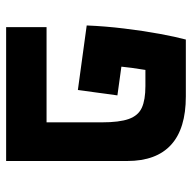

<svg xmlns="http://www.w3.org/2000/svg" viewBox="-20 -606 626 626"><g transform="rotate(90 293.0 -293.0)"><path d="M504.9 -131.8V0H68.4V-131.8ZM291 -362.8 273.4 -233.9 63 -262.7 90.3 -390.6ZM504.9 -395V0H378.9V-311.5Q378.9 -369.1 367.9 -399.9Q356.9 -430.7 331.3 -442.4Q305.7 -454.1 260.7 -454.1H208Q200.7 -411.1 196 -364.5Q191.4 -317.9 188 -261.7L63 -262.7Q65.4 -322.8 73 -385Q80.6 -447.3 90.3 -500.2Q100.1 -553.2 108.9 -585.9H294.4Q399.4 -585.9 452.1 -537.8Q504.9 -489.7 504.9 -395Z"/></g></svg>

Font: Cascadia Code
Style: Regular
Weight: 400
Monospace: yes
Designer: Aaron Bell
Foundry: Saja Typeworks
Version: Version 2106.017